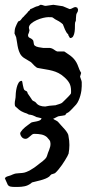

<svg xmlns="http://www.w3.org/2000/svg" viewBox="-21 -486 393 789"><path d="M43 -85.9Q43 -91.8 43.9 -103.3Q44.9 -114.7 47.6 -126Q50.3 -137.2 55.2 -145.5Q60.1 -153.8 68.4 -153.8Q69.8 -153.8 70.8 -148.4Q71.8 -143.1 73 -136Q74.2 -128.9 76.2 -122.6Q78.1 -116.2 81.1 -114.7Q87.4 -111.8 89.4 -110.4Q91.3 -108.9 92.8 -102.1L108.9 -78.6Q111.3 -72.8 117.7 -70.3Q124 -67.9 127.4 -63.5Q132.8 -55.7 142.6 -52Q152.3 -48.3 164.6 -48.3L178.7 -50.8Q179.2 -51.3 183.3 -51.5Q187.5 -51.8 192.1 -52.2Q196.8 -52.7 200.9 -53Q205.1 -53.2 206.1 -53.2Q208.5 -54.2 212.9 -55.4Q217.3 -56.6 221.7 -58.1Q226.1 -59.6 229.5 -61Q232.9 -62.5 233.9 -63.5Q234.4 -64 238.3 -67.6Q242.2 -71.3 247.1 -76.2Q252 -81.1 257.1 -86.2Q262.2 -91.3 265.1 -94.7Q269 -98.6 270 -100.8Q271 -103 271 -107.9V-112.3Q271 -131.3 264.2 -144Q257.3 -156.7 243.2 -168.9Q231.4 -179.7 219.2 -185.8Q207 -191.9 194.1 -195.3Q181.2 -198.7 167 -200.9Q152.8 -203.1 137.7 -206.1Q132.3 -206.5 128.2 -209.5Q124 -212.4 120.4 -216.1Q116.7 -219.7 113.3 -223.6Q109.9 -227.5 106.4 -230.5L76.7 -248.5Q66.4 -255.9 61.3 -265.9Q56.2 -275.9 53.5 -287.1Q50.8 -298.3 49.3 -310.1Q47.9 -321.8 45.4 -333L38.6 -348.6Q38.6 -364.3 43 -375.5Q47.4 -386.7 53.7 -397.9Q62 -399.9 66.4 -406.7Q70.8 -413.6 76.7 -418Q77.1 -419.4 80.1 -422.1Q83 -424.8 85.9 -428Q88.9 -431.2 91.6 -434.1Q94.2 -437 94.2 -438.5Q96.7 -439.5 100.1 -442.9Q103.5 -446.3 103.5 -448.7Q105 -448.7 108.4 -450.2Q111.8 -451.7 115.7 -453.6Q119.6 -455.6 123.3 -457.3Q127 -459 128.9 -459.5Q129.9 -459.5 133.1 -460.4Q136.2 -461.4 137.7 -461.9Q138.2 -461.9 141.4 -464.1Q144.5 -466.3 146 -466.3Q151.4 -466.3 156.5 -464.1Q161.6 -461.9 167 -461.9L198.2 -466.3L237.3 -460.4L265.1 -448.7Q270.5 -448.7 277.3 -452.9Q284.2 -457 289.6 -457Q291 -457 292 -456.1Q293.5 -456.1 294.7 -455.3Q295.9 -454.6 297.4 -453.6Q297.4 -452.6 298.3 -449.7Q298.8 -448.2 299.8 -446.8Q299.8 -439 295.9 -433.8Q292 -428.7 292 -422.4L291 -409.7Q291 -405.8 290.8 -402.1Q290.5 -398.4 288.1 -395.5Q286.6 -388.7 286.9 -377.4Q287.1 -366.2 285.6 -355.7Q284.2 -345.2 280 -337.4Q275.9 -329.6 266.6 -329.6L261.7 -337.9Q260.3 -338.9 259.8 -342.5Q259.3 -346.2 256.8 -347.2Q254.4 -349.1 251.5 -354Q248.5 -358.9 245.8 -365Q243.2 -371.1 241 -377Q238.8 -382.8 237.3 -386.2L230.5 -392.1Q220.7 -399.4 213.1 -402.8Q205.6 -406.2 196.8 -413.1Q194.8 -415 190.2 -415.3Q185.5 -415.5 177.2 -415.5Q169.4 -415.5 156 -412.4Q142.6 -409.2 129.6 -403.3Q116.7 -397.5 107.2 -389.4Q97.7 -381.3 97.7 -371.6L100.1 -361.3Q100.1 -358.9 97.9 -352.5Q95.7 -346.2 94.2 -342.8Q94.2 -337.4 95.7 -335Q97.2 -332.5 99.9 -331.1Q102.5 -329.6 105.7 -328.1Q108.9 -326.7 112.8 -322.8Q115.2 -320.8 116 -317.6Q116.7 -314.5 117.2 -311Q117.7 -307.6 118.4 -304.2Q119.1 -300.8 122.1 -298.3Q127.4 -293.9 137.9 -292Q148.4 -290 156.2 -289.1H183.1Q192.9 -288.1 201.4 -281.7Q210 -275.4 214.4 -274.4H243.2L258.3 -264.2Q269 -257.3 276.1 -250.7Q283.2 -244.1 288.3 -236.8Q293.5 -229.5 297.4 -220.5Q301.3 -211.4 305.7 -199.2Q305.7 -199.2 306.6 -197.3Q307.6 -195.3 308.8 -193.1Q310.1 -190.9 311 -189Q312 -187 312.5 -186.5L308.1 -171.4Q308.1 -170.9 309.1 -167.7Q310.1 -164.6 311.5 -160.9Q313 -157.2 314 -153.6Q314.9 -149.9 314.9 -148.4V-131.8Q314.9 -124 313.5 -113.8Q312 -103.5 309.1 -93Q306.2 -82.5 301.8 -72.8Q297.4 -63 292 -56.6Q291.5 -55.7 287.6 -51.8Q283.7 -47.9 279.1 -42.7Q274.4 -37.6 269.8 -33Q265.1 -28.3 262.7 -26.4Q262.2 -25.9 260.7 -24.9Q259.3 -23.9 257.3 -22.9Q255.4 -21.5 252.4 -20.5L246.6 -12.7L233.9 -10.3Q233.4 -10.3 231 -10Q228.5 -9.8 225.8 -9.3Q223.1 -8.8 220.7 -8.3Q218.3 -7.8 217.8 -7.8Q213.9 -6.3 208 -2.9Q202.1 0.5 197.3 2Q201.2 5.4 208 8.5Q214.8 11.7 217.8 15.1Q224.1 22.9 231.4 30.5Q238.8 38.1 245.4 45.9Q252 53.7 256.3 61Q260.7 68.4 260.7 75.2Q264.2 91.8 264.2 109.9Q264.2 127.4 260.7 146Q259.8 147.5 258.8 149.4Q257.3 152.3 256.3 155.3Q251.5 164.1 245.6 173.6Q239.7 183.1 233.2 192.4Q226.6 201.7 219.5 210.4Q212.4 219.2 205.1 225.6Q204.1 226.6 197.8 228.3Q191.4 230 190.4 230.5Q189.5 230.5 185.5 234.9Q181.6 239.3 181.2 239.7Q173.8 245.1 165 248.5Q156.2 252 146.7 254.6Q137.2 257.3 127.9 259.3Q118.7 261.2 110.4 263.7L106 267.6Q93.3 276.9 79.8 279.5Q66.4 282.2 52.2 282.2H37.6Q30.3 282.2 22.5 280.8Q14.6 279.3 10.7 272.9Q9.3 269.5 5.6 261.5Q2 253.4 -0.5 248Q-0.5 244.6 2.4 242.4Q5.4 240.2 9.5 238.8Q13.7 237.3 17.8 236.3Q22 235.4 24.9 233.9Q25.4 233.4 27.8 232.4Q30.3 231.4 33.4 230.2Q36.6 229 39.6 228Q42.5 227.1 43.5 227.1Q43.9 227.1 48.1 226.6Q52.2 226.1 56.9 225.8Q61.5 225.6 65.9 225.1Q70.3 224.6 71.3 224.6Q78.6 224.1 87.2 220.7Q95.7 217.3 104 212.6Q112.3 208 119.6 202.9Q127 197.8 132.3 193.4Q136.2 189.9 142.3 185.5Q148.4 181.2 154.5 176.3Q160.6 171.4 165.5 166Q170.4 160.6 171.9 155.3Q175.8 142.1 181.2 129.4Q186.5 116.7 186.5 105Q186.5 95.2 182.1 89.6Q177.7 84 171.9 77.6Q162.1 69.3 149.2 66.7Q136.2 64 119.6 64Q114.7 64 110.6 67.1Q106.4 70.3 102.3 74.2Q98.1 78.1 93.5 81.3Q88.9 84.5 84 84.5Q74.2 84.5 68.1 76.9Q62 69.3 62 61Q62 60.5 63 58.6L64 56.6Q66.9 51.8 71.8 46.4Q76.7 41 82.8 36.1Q88.9 31.2 95 26.9Q101.1 22.5 106 18.6Q108.4 16.6 115.5 15.4Q122.6 14.2 129.9 12.7Q137.2 11.2 142.8 8.5Q148.4 5.9 148.4 1.5L151.9 0H149.4Q147.9 -0.5 145 -1.2Q142.1 -2 138.7 -2.7Q135.3 -3.4 132.3 -4.2Q129.4 -4.9 128.9 -4.9Q128.4 -5.4 125.7 -6.6Q123 -7.8 119.9 -9.3Q116.7 -10.7 114.3 -11.7Q111.8 -12.7 111.3 -12.7Q109.4 -13.7 104 -14.4Q98.6 -15.1 97.7 -15.1L89.4 -19.5Q83.5 -21.5 78.1 -23.4Q72.8 -25.4 67.1 -28.6Q61.5 -31.7 55.2 -36.9Q48.8 -42 41 -49.8Q40.5 -51.8 40 -54.7Q39.6 -57.6 39.6 -60.1Q39.6 -67.9 41.3 -75Q43 -82 43 -85.9ZM-0.5 248.5V248Q-0.5 247.1 -1.5 245.1Q-1.5 246.1 -1.2 246.6Q-1 247.1 -1 247.6Q-1 248 -0.5 248.5Z"/></svg>

Font: IM FELL English
Style: Regular
Weight: 400
Designer: Igino Marini
Foundry: Igino Marini
Version: 3.00